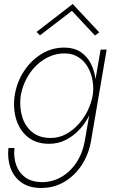

<svg xmlns="http://www.w3.org/2000/svg" viewBox="-20 -707 573 956"><path d="M22 30Q16 84 32.5 129.5Q49 175 87.5 202Q126 229 185 229Q249 229 301 198Q353 167 388 113Q423 59 434 -10L511 -460H481L403 -10Q393 51 363 98.5Q333 146 287.5 173Q242 200 188 200Q137 199 105.5 176Q74 153 60.5 114.5Q47 76 52 30ZM53 -230Q44 -167 61 -112Q78 -57 119.5 -24Q161 9 224 9Q271 9 310 -11.5Q349 -32 379.5 -66Q410 -100 429 -142.5Q448 -185 455 -230Q461 -272 455.5 -314Q450 -356 432 -391Q414 -426 382.5 -447.5Q351 -469 304 -470Q240 -471 187 -438.5Q134 -406 98.5 -351.5Q63 -297 53 -230ZM83 -230Q93 -288 124.5 -336.5Q156 -385 203.5 -413.5Q251 -442 306 -441Q344 -440 372.5 -421Q401 -402 418 -371.5Q435 -341 441 -305Q447 -269 442 -234Q435 -194 416.5 -156Q398 -118 369.5 -87Q341 -56 306.5 -38Q272 -20 232 -20Q176 -20 140 -49.5Q104 -79 90 -127Q76 -175 83 -230ZM338 -653 453 -530 474 -546 342 -687 162 -548 179 -531Z"/></svg>

Font: Jost ExtraLight
Style: Italic
Weight: 250
Italic angle: -5°
Version: Version 3.710